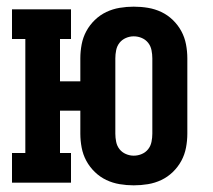

<svg xmlns="http://www.w3.org/2000/svg" viewBox="-20 -548 640 576"><path d="M381 8Q360 8 339 4.5Q318 1 299 -8Q280 -17 264.5 -32Q249 -47 239 -65.5Q229 -84 225 -105Q221 -126 221 -147V-216H160V-89H193V0H16V-89H56V-431H16V-520H193V-431H160V-304H221V-373Q221 -394 225 -415Q229 -436 239 -454.5Q249 -473 264.5 -488Q280 -503 299 -512Q318 -521 339 -524.5Q360 -528 381 -528Q403 -528 424 -524.5Q445 -521 464 -512Q483 -503 498.5 -488Q514 -473 524 -454.5Q534 -436 538 -415Q542 -394 542 -373V-147Q542 -126 538 -105Q534 -84 524 -65.5Q514 -47 498.5 -32Q483 -17 464 -8Q445 1 424 4.5Q403 8 381 8ZM381 -81Q394 -81 405.5 -86Q417 -91 424.5 -100.5Q432 -110 434.5 -122.5Q437 -135 437 -147V-373Q437 -385 434.5 -397.5Q432 -410 424.5 -419.5Q417 -429 405.5 -434Q394 -439 381 -439Q369 -439 357.5 -434Q346 -429 338.5 -419.5Q331 -410 328.5 -397.5Q326 -385 326 -373V-147Q326 -135 328.5 -122.5Q331 -110 338.5 -100.5Q346 -91 357.5 -86Q369 -81 381 -81Z"/></svg>

Font: Iosevka HT Extended
Style: Bold
Weight: 700
Width: 7
Monospace: yes
Designer: Belleve Invis
Foundry: Belleve Invis
Version: Version 32.3.0; ttfautohint (v1.8.4)